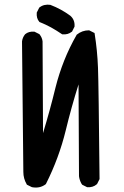

<svg xmlns="http://www.w3.org/2000/svg" viewBox="-20 -820 540 839"><path d="M118.7 -2.4 99.1 -12.2 97.2 -13.2 96.7 -14.6Q82 -39.6 82 -68.8Q82 -96.7 76.2 -638.7V-639.2Q78.6 -656.7 89.4 -669.9L89.8 -670.4Q105.5 -683.6 129.4 -681.6H130.4L131.3 -681.2L150.9 -671.4L152.3 -670.9L152.8 -669.9Q158.2 -663.1 161.6 -655.5Q165 -647.9 166 -639.2V-638.7L168 -238.3Q198.2 -337.4 222.7 -438Q237.8 -498 260.5 -555.2Q283.2 -612.3 314.5 -667L314.9 -668L315.4 -668.5Q338.9 -687.5 368.2 -687.5H369.6L370.6 -687L390.1 -677.2L393.1 -675.8L393.6 -672.9Q405.3 -600.1 408.2 -523.9Q411.1 -448.2 415 -39.1V-37.6L414.6 -36.6L404.8 -17.1L404.3 -16.1L403.3 -15.1Q394.5 -7.3 384 -4.2Q373.5 -1 361.8 -2H360.8L359.9 -2.4L340.3 -12.2L338.9 -13.2L337.9 -14.6Q335.9 -17.1 334.5 -20Q333 -22.9 331.8 -25.9Q330.6 -28.8 329.6 -31.7Q328.6 -34.7 327.6 -37.8Q326.7 -41 326.2 -43.9Q325.7 -46.9 325.2 -50.3V-50.8L323.2 -451.2Q291.5 -350.6 267.1 -249.5Q237.8 -129.9 181.2 -17.1L180.2 -15.6L179.2 -14.6Q153.8 4.4 120.1 -2L119.1 -2.4ZM250.5 -670.9Q227.5 -686.5 203.1 -700.2Q197.3 -703.1 191.2 -706.3Q185.1 -709.5 179 -712.4Q172.9 -715.3 166.5 -718Q160.2 -720.7 154.3 -723.1L152.8 -723.6L151.9 -724.6Q145 -732.4 142.3 -742.4Q139.6 -752.4 140.6 -764.2V-765.1L141.1 -766.1L150.9 -785.6L151.4 -787.1L152.8 -787.6Q162.6 -795.4 174.6 -798.1Q186.5 -800.8 200.2 -798.8H200.7L201.2 -798.3Q247.1 -780.8 287.6 -751L288.1 -750.5Q307.6 -732.9 305.7 -704.6V-703.6L305.2 -702.6L295.4 -683.1L294.9 -681.6L293.5 -681.2Q277.3 -668 253.4 -669.9H252Z"/></svg>

Font: NaikaiFont
Style: SemiBold
Weight: 600
Version: Version 1.89